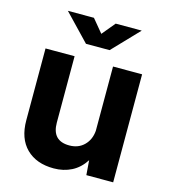

<svg xmlns="http://www.w3.org/2000/svg" viewBox="-118 -886 871 989"><g transform="rotate(15 318.0 -391.5)"><path d="M260 10Q167 10 113.5 -43Q60 -96 60 -193V-576H215V-222Q215 -125 307 -125Q355 -125 385.5 -155Q416 -185 420 -233V-576H575V0H432L426 -78Q397 -33 354.5 -11.5Q312 10 260 10ZM255 -653 121 -793H260L318 -723L376 -793H515L381 -653Z"/></g></svg>

Font: BDO Grotesk
Style: Bold
Weight: 700
Designer: Deni Anggara
Foundry: Lokal Container
Version: Version 2.000